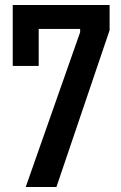

<svg xmlns="http://www.w3.org/2000/svg" viewBox="-20 -749 486 769"><path d="M83 0 301 -620V-633H135V-485H31V-729H419V-628L206 0Z"/></svg>

Font: Hubot Sans Condensed SemiBold
Style: Regular
Weight: 600
Width: 3
Designer: Deni Anggara
Foundry: GitHub, Inc., Subsidiary of Microsoft Corporation
Version: Version 2.000